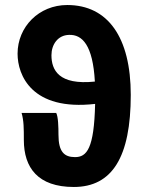

<svg xmlns="http://www.w3.org/2000/svg" viewBox="-20 -733 589 765"><path d="M185 -513C185 -555 210 -593 255 -594C308 -596 350 -553 358 -408C214 -393 185 -454 185 -513ZM274 12C427 12 501 -107 501 -355C501 -584 410 -713 248 -713C135 -713 50 -626 50 -519C50 -434 106 -290 359 -319C355 -141 326 -107 279 -107C236 -107 213 -128 213 -196C213 -226 212 -268 204 -283H66C75 -252 75 -221 75 -175C75 -65 131 12 274 12Z"/></svg>

Font: Giro Sans Regular
Style: Bold
Weight: 700
Designer: Paul D. Hunt
Foundry: Adobe Systems Incorporated
Version: Version 1.000;PS 1.0;hotconv 1.0.88;makeotf.lib2.5.647800